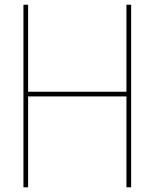

<svg xmlns="http://www.w3.org/2000/svg" viewBox="-20 -800 660 820"><path d="M520 -779.8H540V0H520V-388.2H100.1V0H80.1V-779.8H100.1V-408.2H520Z"/></svg>

Font: Cooper Hewitt
Style: Thin
Weight: 701
Designer: Village Type and Design LLC
Foundry: Cooper Hewitt Smithsonian Design Museum
Version: 1.000